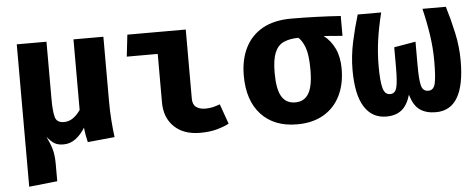

<svg xmlns="http://www.w3.org/2000/svg" viewBox="-51 -681 2564 1036"><g transform="rotate(-5 1231.0 -163.5)"><path d="M537.4 -544.6V-193.3Q537.4 -141 541 -92.6Q544.6 -44.1 550.3 0L404.1 14.4Q400.5 -0.5 396.7 -21Q392.8 -41.5 390.3 -65.1Q368.2 -28.7 338.7 -6.7Q309.2 15.4 272.8 15.4Q244.1 15.4 225.4 4.9Q206.7 -5.6 184.1 -33.8Q202.1 2.6 211.8 35.4Q221.5 68.2 221.5 117.9V210.3L68.2 226.7V-544.6H229.2V-234.9Q229.2 -169.7 237.7 -137.2Q246.2 -104.6 285.6 -104.6Q312.8 -104.6 335.4 -120.5Q357.9 -136.4 375.4 -162.6V-544.6Z M821.5 -426.7H653.8L667.2 -544.6H983.6V-170.3Q983.6 -137.9 1002.6 -124.1Q1021.5 -110.3 1053.8 -110.3Q1074.9 -110.3 1094.4 -115.1Q1113.8 -120 1131.3 -126.7L1169.7 -18.5Q1142.6 -4.1 1103.6 6.7Q1064.6 17.4 1012.8 17.4Q924.1 17.4 872.8 -31.8Q821.5 -81 821.5 -164.6Z M1555.9 -553.8Q1617.4 -553.8 1690.5 -551.3Q1763.6 -548.7 1823.1 -544.6V-436.9L1721.5 -445.1Q1760 -415.9 1781.5 -370Q1803.1 -324.1 1803.1 -261Q1803.1 -175.9 1771.5 -113.3Q1740 -50.8 1680.8 -16.7Q1621.5 17.4 1538.5 17.4Q1414.4 17.4 1344.1 -58.2Q1273.8 -133.8 1273.8 -269.7Q1273.8 -355.4 1305.4 -419.2Q1336.9 -483.1 1399.5 -518.5Q1462.1 -553.8 1555.9 -553.8ZM1441 -269.7Q1441 -181 1464.9 -141.3Q1488.7 -101.5 1538.5 -101.5Q1587.2 -101.5 1611 -141.3Q1634.9 -181 1634.9 -269.7Q1634.9 -349.2 1620.8 -388.7Q1606.7 -428.2 1585.1 -447.2Q1536.9 -446.7 1504.9 -432.1Q1472.8 -417.4 1456.9 -379.2Q1441 -341 1441 -269.7Z M2392.3 -544.6Q2413.3 -476.4 2430 -400.3Q2446.7 -324.1 2446.7 -248.2Q2446.7 17.4 2289.7 17.4Q2235.9 17.4 2202.3 -6.9Q2168.7 -31.3 2152.8 -89.7Q2135.9 -32.8 2104.1 -7.7Q2072.3 17.4 2021.5 17.4Q1944.1 17.4 1902.6 -48.7Q1861 -114.9 1861 -248.2Q1861 -324.1 1877.7 -401Q1894.4 -477.9 1914.9 -544.6H2042.1Q2023.1 -468.7 2013.1 -399Q2003.1 -329.2 2003.1 -256.9Q2003.1 -176.4 2013.1 -139Q2023.1 -101.5 2051.8 -101.5Q2079 -101.5 2087.4 -132.3Q2095.9 -163.1 2095.9 -240V-351.3L2212.8 -371.3V-245.1Q2212.8 -163.6 2221.3 -132.6Q2229.7 -101.5 2259 -101.5Q2288.7 -101.5 2296.7 -139Q2304.6 -176.4 2304.6 -256.9Q2304.6 -328.7 2294.1 -399.2Q2283.6 -469.7 2265.6 -544.6Z"/></g></svg>

Font: FiraCode Nerd Font
Style: Bold
Weight: 700
Designer: Carrois Corporate, Edenspiekermann AG, Nikita Prokopov
Foundry: Carrois Corporate, Edenspiekermann AG, Nikita Prokopov
Version: Version 6.002;Nerd Fonts 2.1.0